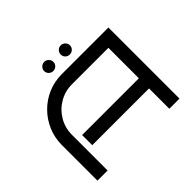

<svg xmlns="http://www.w3.org/2000/svg" viewBox="-187 -1092 1337 1337"><g transform="rotate(-45 482.0 -423.5)"><path d="M880 0H780V-200H221V-300H780V-600H421Q353 -600 296 -566.5Q239 -533 205.5 -476Q172 -419 172 -350V0H72V-350Q72 -422 99 -485.5Q126 -549 174 -597.5Q222 -646 285.5 -673Q349 -700 421 -700H880ZM440 -802Q440 -783 426.5 -770Q413 -757 395 -757Q376 -757 362.5 -770Q349 -783 349 -802Q349 -820 362.5 -833.5Q376 -847 395 -847Q413 -847 426.5 -833.5Q440 -820 440 -802ZM603 -802Q603 -783 589.5 -770Q576 -757 557 -757Q538 -757 525 -770Q512 -783 512 -802Q512 -820 525 -833.5Q538 -847 557 -847Q576 -847 589.5 -833.5Q603 -820 603 -802Z"/></g></svg>

Font: Bruno Ace SC
Style: Regular
Weight: 400
Version: Version 1.100; ttfautohint (v1.8.4.7-5d5b);gftools[0.9.27]